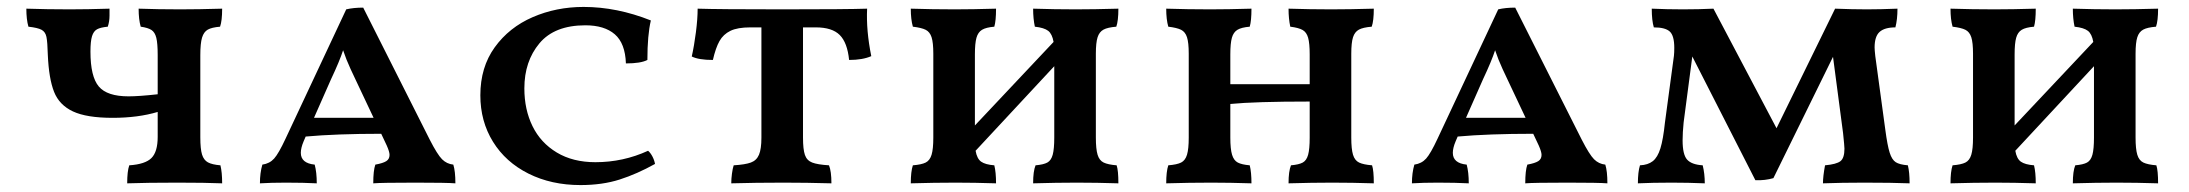

<svg xmlns="http://www.w3.org/2000/svg" viewBox="-20 -527 6316 554"><path d="M616 -50Q621 -30 621 2Q573 0 492 0Q405 0 347 2Q347 -33 353 -50Q399 -53 417 -71Q435 -89 435 -132V-204Q378 -187 305 -187Q230 -187 190.5 -205.5Q151 -224 136 -262Q121 -300 118 -368Q117 -406 114 -420.5Q111 -435 100 -441Q89 -447 62 -450Q56 -471 56 -502Q116 -500 181 -500Q232 -500 296 -502Q296 -499 296 -482Q296 -465 291 -450Q270 -448 260 -442.5Q250 -437 245.5 -422.5Q241 -408 241 -378Q241 -306 265 -277.5Q289 -249 351 -249Q381 -249 435 -255V-368Q435 -402 431 -418Q427 -434 417 -440.5Q407 -447 386 -450Q380 -471 380 -502Q436 -500 500 -500Q553 -500 621 -502Q621 -467 615 -450Q591 -448 579.5 -441.5Q568 -435 563 -418.5Q558 -402 558 -368V-131Q558 -97 563 -81Q568 -65 580 -58.5Q592 -52 616 -50Z M1294 2Q1269 0 1179 0Q1081 0 1057 2Q1057 -35 1063 -52Q1085 -56 1094.5 -62Q1104 -68 1104 -80Q1104 -89 1096 -107L1080 -141Q951 -141 862 -133L856 -119Q848 -100 848 -86Q848 -56 888 -52Q894 -30 894 2Q856 0 805 0Q762 0 730 2Q730 -28 737 -52Q758 -55 771 -69.5Q784 -84 804 -127L979 -500Q1000 -505 1028 -505L1220 -124Q1242 -81 1255.5 -67.5Q1269 -54 1288 -52Q1294 -33 1294 2ZM1058 -187 1007 -295Q1004 -301 991.5 -328Q979 -355 970 -382Q960 -351 935 -298L886 -187Z M1848 -354Q1829 -344 1786 -344Q1784 -402 1754 -428Q1724 -454 1669 -454Q1580 -454 1536.5 -402Q1493 -350 1493 -272Q1493 -211 1516.5 -163Q1540 -115 1586.5 -87Q1633 -59 1698 -59Q1778 -59 1850 -92Q1857 -86 1862.5 -75.5Q1868 -65 1870 -54Q1818 -25 1768 -9Q1718 7 1655 7Q1571 7 1505 -26Q1439 -59 1402.5 -118Q1366 -177 1366 -252Q1366 -333 1407.5 -390.5Q1449 -448 1517 -477.5Q1585 -507 1664 -507Q1760 -507 1858 -468Q1848 -426 1848 -354Z M2494 -365Q2469 -354 2430 -354Q2425 -404 2403 -426Q2381 -448 2334 -448H2297V-130Q2297 -96 2302.5 -80Q2308 -64 2323.5 -58Q2339 -52 2372 -50Q2379 -33 2379 2Q2307 0 2241 0Q2160 0 2090 2Q2090 -11 2092 -26Q2094 -41 2097 -50Q2130 -52 2146.5 -58Q2163 -64 2170 -80.5Q2177 -97 2177 -130V-448H2145Q2108 -448 2087.5 -438Q2067 -428 2056 -408.5Q2045 -389 2037 -354Q1996 -354 1976 -364Q1983 -395 1988 -434Q1993 -473 1993 -502Q2053 -500 2238 -500Q2423 -500 2482 -502Q2479 -439 2494 -365Z M3202 -50Q3207 -35 3207 2Q3145 0 3087 0Q3029 0 2961 2Q2961 -33 2968 -50Q2991 -52 3002 -58Q3013 -64 3017.5 -80.5Q3022 -97 3022 -130V-336L2795 -92Q2799 -69 2811 -60.5Q2823 -52 2849 -50Q2854 -30 2854 2Q2792 0 2738 0Q2676 0 2608 2Q2608 -32 2614 -50Q2639 -52 2651 -58Q2663 -64 2668 -80.5Q2673 -97 2673 -130V-372Q2673 -404 2668 -419.5Q2663 -435 2651 -441Q2639 -447 2614 -450Q2608 -471 2608 -502Q2670 -500 2735 -500Q2786 -500 2854 -502Q2854 -467 2849 -450Q2825 -448 2813.5 -441Q2802 -434 2797.5 -418Q2793 -402 2793 -370V-165L3020 -406Q3016 -429 3004.5 -438Q2993 -447 2966 -450Q2961 -473 2961 -502Q3023 -500 3084 -500Q3137 -500 3207 -502Q3207 -467 3201 -450Q3176 -448 3164 -441.5Q3152 -435 3147 -419.5Q3142 -404 3142 -372V-130Q3142 -97 3147 -80.5Q3152 -64 3164.5 -58Q3177 -52 3202 -50Z M3939 -50Q3944 -35 3944 2Q3882 0 3824 0Q3766 0 3698 2Q3698 -33 3705 -50Q3728 -52 3739 -58Q3750 -64 3754.5 -80.5Q3759 -97 3759 -130V-234Q3601 -234 3530 -227V-130Q3530 -97 3535 -80.5Q3540 -64 3551.5 -58Q3563 -52 3586 -50Q3591 -30 3591 2Q3529 0 3475 0Q3413 0 3345 2Q3345 -32 3351 -50Q3376 -52 3388 -58Q3400 -64 3405 -80.5Q3410 -97 3410 -130V-372Q3410 -404 3405 -419.5Q3400 -435 3388 -441Q3376 -447 3351 -450Q3345 -471 3345 -502Q3407 -500 3472 -500Q3523 -500 3591 -502Q3591 -467 3586 -450Q3562 -448 3550.5 -441Q3539 -434 3534.5 -418Q3530 -402 3530 -370V-284H3759V-370Q3759 -402 3754.5 -418Q3750 -434 3738.5 -440.5Q3727 -447 3703 -450Q3698 -473 3698 -502Q3760 -500 3821 -500Q3874 -500 3944 -502Q3944 -467 3938 -450Q3913 -448 3901 -441.5Q3889 -435 3884 -419.5Q3879 -404 3879 -372V-130Q3879 -97 3884 -80.5Q3889 -64 3901.5 -58Q3914 -52 3939 -50Z M4618 2Q4593 0 4503 0Q4405 0 4381 2Q4381 -35 4387 -52Q4409 -56 4418.5 -62Q4428 -68 4428 -80Q4428 -89 4420 -107L4404 -141Q4275 -141 4186 -133L4180 -119Q4172 -100 4172 -86Q4172 -56 4212 -52Q4218 -30 4218 2Q4180 0 4129 0Q4086 0 4054 2Q4054 -28 4061 -52Q4082 -55 4095 -69.5Q4108 -84 4128 -127L4303 -500Q4324 -505 4352 -505L4544 -124Q4566 -81 4579.5 -67.5Q4593 -54 4612 -52Q4618 -33 4618 2ZM4382 -187 4331 -295Q4328 -301 4315.5 -328Q4303 -355 4294 -382Q4284 -351 4259 -298L4210 -187Z M5490 2Q5440 0 5359 0Q5294 0 5240 2Q5240 -18 5246 -50Q5279 -53 5290.5 -62Q5302 -71 5302 -98Q5302 -105 5298 -143L5269 -363L5097 -13Q5073 -6 5045 -7L4863 -364L4838 -174Q4835 -144 4835 -122Q4835 -81 4848 -66.5Q4861 -52 4893 -50Q4899 -26 4899 2Q4851 0 4803 0Q4748 0 4706 2Q4706 -31 4712 -50Q4735 -51 4749 -62Q4763 -73 4771 -99Q4779 -125 4784 -173L4810 -366Q4811 -375 4811 -389Q4811 -424 4798 -436Q4785 -448 4752 -448Q4746 -468 4746 -502Q4790 -500 4836 -500Q4882 -500 4924 -502L5106 -157L5275 -502Q5325 -500 5367 -500Q5405 -500 5455 -502Q5455 -471 5449 -448Q5418 -448 5403.5 -435Q5389 -422 5389 -390Q5389 -383 5391 -365L5420 -152Q5426 -107 5432.5 -86.5Q5439 -66 5450 -59Q5461 -52 5485 -50Q5490 -30 5490 2Z M6202 -50Q6207 -35 6207 2Q6145 0 6087 0Q6029 0 5961 2Q5961 -33 5968 -50Q5991 -52 6002 -58Q6013 -64 6017.5 -80.5Q6022 -97 6022 -130V-336L5795 -92Q5799 -69 5811 -60.5Q5823 -52 5849 -50Q5854 -30 5854 2Q5792 0 5738 0Q5676 0 5608 2Q5608 -32 5614 -50Q5639 -52 5651 -58Q5663 -64 5668 -80.5Q5673 -97 5673 -130V-372Q5673 -404 5668 -419.5Q5663 -435 5651 -441Q5639 -447 5614 -450Q5608 -471 5608 -502Q5670 -500 5735 -500Q5786 -500 5854 -502Q5854 -467 5849 -450Q5825 -448 5813.5 -441Q5802 -434 5797.5 -418Q5793 -402 5793 -370V-165L6020 -406Q6016 -429 6004.5 -438Q5993 -447 5966 -450Q5961 -473 5961 -502Q6023 -500 6084 -500Q6137 -500 6207 -502Q6207 -467 6201 -450Q6176 -448 6164 -441.5Q6152 -435 6147 -419.5Q6142 -404 6142 -372V-130Q6142 -97 6147 -80.5Q6152 -64 6164.5 -58Q6177 -52 6202 -50Z"/></svg>

Font: Vollkorn SC SemiBold
Style: Regular
Weight: 600
Designer: Friedrich Althausen
Foundry: Friedrich Althausen
Version: Version 4.015